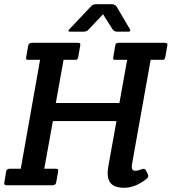

<svg xmlns="http://www.w3.org/2000/svg" viewBox="-28 -883 818 915"><path d="M6 0Q-8 0 -8 -8Q-8 -11 -7 -15L1 -65Q3 -79 20 -79H71L163 -598H110Q100 -597 97.5 -600Q95 -603 97 -612L106 -664Q108 -679 125 -679H341Q351 -679 353.5 -676Q356 -673 354 -664L345 -612Q343 -603 339.5 -600Q336 -597 326 -598H275L238 -392H541L578 -598H525Q515 -597 512.5 -600Q510 -603 512 -612L521 -664Q522 -673 526 -676Q530 -679 540 -679H756Q770 -679 770 -671Q770 -668 769 -664L760 -612Q758 -603 754.5 -600Q751 -597 741 -598H690L601 -100Q600 -93 600 -88Q600 -69 617 -69Q629 -69 645.5 -76Q662 -83 668 -70L676 -54Q683 -41 671 -31Q617 12 562 12Q485 12 485 -57Q485 -69 487 -83L527 -306H224L183 -79H235Q245 -79 247.5 -76.5Q250 -74 249 -65L240 -15Q238 0 222 0ZM370 -732H307Q298 -732 298 -735.5Q298 -739 303 -744L404 -851Q414 -863 430 -863H506Q520 -863 528 -851L591 -744Q593 -740 593 -738Q593 -732 583 -732H531Q515 -732 508 -744L463 -815L396 -744Q386 -732 370 -732Z"/></svg>

Font: Crete Round
Style: Italic
Weight: 400
Designer: Veronika Burian
Foundry: TypeTogether
Version: Version 1.001; ttfautohint (v1.6)